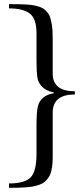

<svg xmlns="http://www.w3.org/2000/svg" viewBox="-20 -749 402 925"><path d="M23.4 155.8V134.8Q99.6 134.8 127.7 105.5Q155.8 76.2 155.8 -6.3V-142.1Q155.8 -211.9 162.6 -236.8Q174.8 -288.1 239.3 -300.3V-303.7Q209.5 -309.1 189.2 -325.4Q168.9 -341.8 161.6 -367.7Q155.8 -388.7 155.8 -472.7V-591.3Q155.8 -656.7 124.8 -682.6Q93.8 -708.5 23.4 -708.5V-729Q52.2 -729 70.8 -728.8Q89.4 -728.5 110.4 -727.1Q131.3 -725.6 143.8 -723.1Q156.2 -720.7 170.4 -716.1Q184.6 -711.4 192.4 -705.1Q200.2 -698.7 208.5 -689.2Q216.8 -679.7 220.7 -667.7Q224.6 -655.8 228 -639.6Q231.4 -623.5 232.7 -604.5Q233.9 -585.4 233.9 -561V-394.5Q233.9 -309.1 340.8 -309.1V-293.9Q233.9 -293.9 233.9 -206.5V10.3Q233.9 33.2 231.4 51.3Q229 69.3 224.6 83.7Q220.2 98.1 211.9 108.9Q203.6 119.6 195.1 127.2Q186.5 134.8 171.9 140.1Q157.2 145.5 143.8 148.4Q130.4 151.4 109.4 153.1Q88.4 154.8 69.8 155.3Q51.3 155.8 23.4 155.8Z"/></svg>

Font: Elstob 8pt
Style: Regular
Weight: 400
Designer: Peter S. Baker
Version: Version 1.015